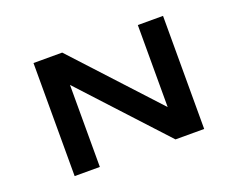

<svg xmlns="http://www.w3.org/2000/svg" viewBox="-91 -697 1061 857"><g transform="rotate(-20 439.5 -268.5)"><path d="M610.8 0 251.5 -389.6V0H131.8V-537.1H268.1L627.4 -147.5V-537.1H747.1V0Z"/></g></svg>

Font: Squarish Sans CT
Style: Regular
Weight: 400
Version: Version 0.9